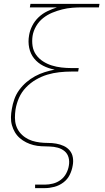

<svg xmlns="http://www.w3.org/2000/svg" viewBox="-20 -755 540 990"><path d="M161 215V197H211Q232 197 253.5 191.5Q275 186 293 172.5Q311 159 321.5 139Q332 119 335 99Q339 77 333.5 57Q328 37 313 24.5Q298 12 278 6.5Q258 1 236.5 0.5Q215 0 193.5 -1Q172 -2 152.5 -7Q133 -12 115 -21Q97 -30 82 -43Q67 -56 57 -73Q47 -90 41.5 -109.5Q36 -129 36.5 -150.5Q37 -172 41 -193Q45 -218 54 -243.5Q63 -269 79 -291Q95 -313 116 -331Q137 -349 161 -362Q185 -375 210.5 -383Q236 -391 262 -396Q230 -402 202.5 -416Q175 -430 156 -453.5Q137 -477 130.5 -508.5Q124 -540 130 -573Q134 -598 146.5 -622.5Q159 -647 179 -666Q199 -685 224 -697Q249 -709 274 -717H134L137 -735H493L490 -717H404Q378 -717 352.5 -715Q327 -713 301 -706.5Q275 -700 249.5 -689.5Q224 -679 202 -661.5Q180 -644 166 -619.5Q152 -595 148 -570Q144 -543 148 -517.5Q152 -492 166.5 -472Q181 -452 202 -438.5Q223 -425 247 -417.5Q271 -410 297 -407Q323 -404 350 -404H386L383 -386H347Q317 -386 285.5 -382.5Q254 -379 224 -370Q194 -361 165.5 -344.5Q137 -328 114 -304Q91 -280 78 -250.5Q65 -221 60 -190Q57 -169 57 -148Q57 -127 63 -108Q69 -89 81 -73.5Q93 -58 110 -46.5Q127 -35 146 -29Q165 -23 186 -20.5Q207 -18 228 -18Q249 -18 269.5 -14.5Q290 -11 308.5 -2.5Q327 6 339.5 21Q352 36 355.5 56.5Q359 77 355 98Q351 123 339.5 146.5Q328 170 306.5 186Q285 202 260 208.5Q235 215 211 215Z"/></svg>

Font: Iosevka Curly Thin
Style: Italic
Weight: 100
Italic angle: -9°
Monospace: yes
Designer: Belleve Invis
Foundry: Belleve Invis
Version: Version 22.1.2; ttfautohint (v1.8.4)